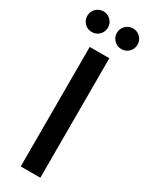

<svg xmlns="http://www.w3.org/2000/svg" viewBox="-243 -926 750 967"><g transform="rotate(30 132.0 -442.5)"><path d="M189 -695V0H75V-695ZM46 -765Q21 -765 3.5 -782.5Q-14 -800 -14 -825Q-14 -850 3.5 -867.5Q21 -885 46 -885Q71 -885 88.5 -867.5Q106 -850 106 -825Q106 -800 88.5 -782.5Q71 -765 46 -765ZM218 -765Q193 -765 175.5 -782.5Q158 -800 158 -825Q158 -850 175.5 -867.5Q193 -885 218 -885Q243 -885 260.5 -867.5Q278 -850 278 -825Q278 -800 260.5 -782.5Q243 -765 218 -765Z"/></g></svg>

Font: A Bank Premium Med
Style: Regular
Weight: 500
Designer: Ninad Kale (Devanagari), Jonny Pinhorn (Latin), Htun Naung (Myanmar)
Foundry: Indian Type Foundry
Version: 4.004